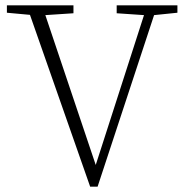

<svg xmlns="http://www.w3.org/2000/svg" viewBox="-20 -694 699 724"><path d="M649 -674V-646L561 -637L348 10H320L93 -638L6 -646V-674H257V-644L151 -637L341 -72L523 -637L420 -644V-674Z"/></svg>

Font: TypoPRO Source Serif Pro
Style: Regular
Weight: 300
Designer: Frank Grießhammer
Foundry: Adobe Systems Incorporated
Version: Version 1.017;PS (version unavailable);hotconv 1.0.79;makeot